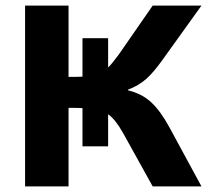

<svg xmlns="http://www.w3.org/2000/svg" viewBox="-20 -669 745 689"><path d="M70 -649H226V-393Q261 -393 276 -394V-532H368V-427Q381 -439 406 -473L528 -649H703L563 -454Q531 -409 504.5 -385.5Q478 -362 439 -347V-345Q489 -333 522.5 -302Q556 -271 588 -212L703 0H528L422 -191Q394 -241 368 -259V-144H276V-281Q261 -282 226 -282V0H70Z"/></svg>

Font: Play
Style: Bold
Weight: 700
Designer: Jonas Hecksher (Cyrillic expansion: Cyreal)
Foundry: Jonas Hecksher, Playtype, e-types AS
Version: Version 2.101; ttfautohint (v1.5.65-e2d9)